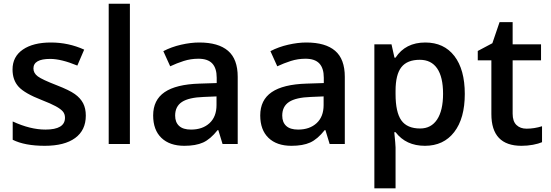

<svg xmlns="http://www.w3.org/2000/svg" viewBox="-20 -780 2982 1040"><path d="M444.8 -153.8Q444.8 -74.7 387.2 -32.5Q329.6 9.8 222.2 9.8Q114.3 9.8 48.8 -22.9V-122.1Q144 -78.1 226.1 -78.1Q332 -78.1 332 -142.1Q332 -162.6 320.3 -176.3Q308.6 -189.9 281.7 -204.6Q254.9 -219.2 207 -237.8Q113.8 -273.9 80.8 -310.1Q47.9 -346.2 47.9 -403.8Q47.9 -473.1 103.8 -511.5Q159.7 -549.8 255.9 -549.8Q351.1 -549.8 436 -511.2L398.9 -424.8Q311.5 -460.9 252 -460.9Q161.1 -460.9 161.1 -409.2Q161.1 -383.8 184.8 -366.2Q208.5 -348.6 288.1 -317.9Q355 -292 385.3 -270.5Q415.5 -249 430.2 -220.9Q444.8 -192.9 444.8 -153.8Z M683.6 0H568.8V-759.8H683.6Z M1185.5 0 1162.6 -75.2H1158.7Q1119.6 -25.9 1080.1 -8.1Q1040.5 9.8 978.5 9.8Q898.9 9.8 854.2 -33.2Q809.6 -76.2 809.6 -154.8Q809.6 -238.3 871.6 -280.8Q933.6 -323.2 1060.5 -327.1L1153.8 -330.1V-358.9Q1153.8 -410.6 1129.6 -436.3Q1105.5 -461.9 1054.7 -461.9Q1013.2 -461.9 975.1 -449.7Q937 -437.5 901.9 -420.9L864.7 -502.9Q908.7 -525.9 960.9 -537.8Q1013.2 -549.8 1059.6 -549.8Q1162.6 -549.8 1215.1 -504.9Q1267.6 -460 1267.6 -363.8V0ZM1014.6 -78.1Q1077.1 -78.1 1115 -113Q1152.8 -147.9 1152.8 -210.9V-257.8L1083.5 -254.9Q1002.4 -252 965.6 -227.8Q928.7 -203.6 928.7 -153.8Q928.7 -117.7 950.2 -97.9Q971.7 -78.1 1014.6 -78.1Z M1765.6 0 1742.7 -75.2H1738.8Q1699.7 -25.9 1660.2 -8.1Q1620.6 9.8 1558.6 9.8Q1479 9.8 1434.3 -33.2Q1389.6 -76.2 1389.6 -154.8Q1389.6 -238.3 1451.7 -280.8Q1513.7 -323.2 1640.6 -327.1L1733.9 -330.1V-358.9Q1733.9 -410.6 1709.7 -436.3Q1685.5 -461.9 1634.8 -461.9Q1593.3 -461.9 1555.2 -449.7Q1517.1 -437.5 1481.9 -420.9L1444.8 -502.9Q1488.8 -525.9 1541 -537.8Q1593.3 -549.8 1639.6 -549.8Q1742.7 -549.8 1795.2 -504.9Q1847.7 -460 1847.7 -363.8V0ZM1594.7 -78.1Q1657.2 -78.1 1695.1 -113Q1732.9 -147.9 1732.9 -210.9V-257.8L1663.6 -254.9Q1582.5 -252 1545.7 -227.8Q1508.8 -203.6 1508.8 -153.8Q1508.8 -117.7 1530.3 -97.9Q1551.8 -78.1 1594.7 -78.1Z M2281.7 9.8Q2179.2 9.8 2122.6 -64H2115.7Q2122.6 4.4 2122.6 19V240.2H2007.8V-540H2100.6Q2104.5 -524.9 2116.7 -467.8H2122.6Q2176.3 -549.8 2283.7 -549.8Q2384.8 -549.8 2441.2 -476.6Q2497.6 -403.3 2497.6 -271Q2497.6 -138.7 2440.2 -64.5Q2382.8 9.8 2281.7 9.8ZM2253.9 -456.1Q2185.5 -456.1 2154.1 -416Q2122.6 -376 2122.6 -288.1V-271Q2122.6 -172.4 2153.8 -128.2Q2185.1 -84 2255.9 -84Q2315.4 -84 2347.7 -132.8Q2379.9 -181.6 2379.9 -272Q2379.9 -362.8 2347.9 -409.4Q2315.9 -456.1 2253.9 -456.1Z M2832 -83Q2874 -83 2916 -96.2V-9.8Q2897 -1.5 2866.9 4.2Q2836.9 9.8 2804.7 9.8Q2641.6 9.8 2641.6 -162.1V-453.1H2567.9V-503.9L2647 -545.9L2686 -660.2H2756.8V-540H2910.6V-453.1H2756.8V-164.1Q2756.8 -122.6 2777.6 -102.8Q2798.3 -83 2832 -83Z"/></svg>

Font: f0_51262          
Style: Regular
Weight: 600
Foundry: Ascender Corporation
Version: Version 1.10